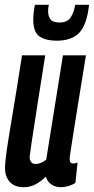

<svg xmlns="http://www.w3.org/2000/svg" viewBox="-20 -772 392 802"><path d="M79 10Q41 10 21 -12Q1 -34 1 -69Q1 -96 9 -150Q17 -204 33 -298.5Q49 -393 72 -541H169Q153 -440 142 -370.5Q131 -301 124 -254.5Q117 -208 112 -176.5Q107 -145 104 -119Q103 -105 109.5 -96Q116 -87 129 -87Q150 -87 173 -105L243 -541H339Q319 -417 306 -337.5Q293 -258 286 -212Q279 -166 275.5 -144.5Q272 -123 271.5 -116.5Q271 -110 271 -107Q271 -89 286 -89Q294 -89 304 -93L295 -8Q283 0 266 5Q249 10 235 10Q211 10 194 -2Q177 -14 172 -34Q147 -11 125.5 -0.5Q104 10 79 10ZM216 -602Q172 -602 145.5 -619.5Q119 -637 119 -690Q119 -720 126 -752H184Q182 -744 181.5 -738Q181 -732 181 -725Q181 -704 191 -691Q201 -678 228 -678Q261 -678 275 -699Q289 -720 294 -752H352Q343 -669 311.5 -635.5Q280 -602 216 -602Z"/></svg>

Font: Georama Extra Condensed SemiBold
Style: Italic
Weight: 600
Width: 2
Italic angle: -9°
Designer: Jean-Baptiste Levee
Foundry: Production Type
Version: Version 1.000